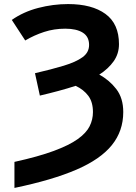

<svg xmlns="http://www.w3.org/2000/svg" viewBox="-20 -744 669 944"><path d="M51 180V52Q169 26 244.5 -2Q320 -30 362 -60Q404 -90 420.5 -123Q437 -156 437 -193Q437 -242 414.5 -272.5Q392 -303 352 -322Q312 -309 267.5 -297Q223 -285 176 -274L152 -384Q234 -403 293.5 -421Q353 -439 385.5 -462.5Q418 -486 418 -523Q418 -564 387 -583.5Q356 -603 301 -603Q246 -603 197 -587Q148 -571 104 -545L38 -646Q95 -686 168 -705Q241 -724 315 -724Q432 -724 498.5 -675.5Q565 -627 565 -527Q565 -480 539 -443Q513 -406 468 -377Q517 -351 551.5 -306.5Q586 -262 586 -193Q586 -100 530 -30.5Q474 39 356 90Q238 141 51 180Z"/></svg>

Font: Noto IKEA Simplified Chinese
Style: Bold
Weight: 700
Designer: Monotype Design Team
Foundry: Monotype Imaging Inc.
Version: Version 1.100